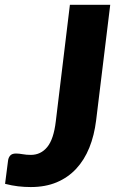

<svg xmlns="http://www.w3.org/2000/svg" viewBox="-38 -748 474 776"><path d="M350.5 -261.5Q343 -200.5 323 -151Q303 -101.5 270 -66Q237 -30.5 191.2 -11.2Q145.5 8 86.5 8Q60 8 34.8 5Q9.5 2 -17.5 -5L-5.5 -98.5Q-4 -111 3.2 -119.2Q10.5 -127.5 26.5 -127.5Q38.5 -127.5 53.5 -124.8Q68.5 -122 86.5 -122Q127 -122 153 -153.8Q179 -185.5 187.5 -257.5L244.5 -728.5H407.5Z"/></svg>

Font: Lato Black
Style: Italic
Weight: 900
Italic angle: -7°
Designer: Lukasz Dziedzic
Foundry: tyPoland Lukasz Dziedzic
Version: Version 2.007; 2014-02-27